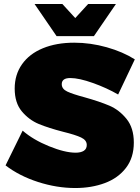

<svg xmlns="http://www.w3.org/2000/svg" viewBox="-20 -934 704 967"><path d="M334 -541Q291 -541 291 -510Q291 -486 318.5 -473Q346 -460 406 -444Q481 -423 530.5 -402Q580 -381 617 -335.5Q654 -290 654 -216Q654 -140 614.5 -88.5Q575 -37 508 -12Q441 13 359 13Q266 13 171.5 -17.5Q77 -48 8 -101L94 -276Q147 -230 227 -197.5Q307 -165 361 -165Q387 -165 402 -174.5Q417 -184 417 -204Q417 -228 388.5 -241.5Q360 -255 299 -270Q225 -289 175.5 -309.5Q126 -330 90 -373Q54 -416 54 -488Q54 -558 91 -610.5Q128 -663 196 -691Q264 -719 354 -719Q436 -719 517.5 -696Q599 -673 659 -635L575 -458Q518 -491 448 -516Q378 -541 334 -541ZM424 -914H564L453 -752H265L154 -914H294L359 -843Z"/></svg>

Font: Gontserrat Black
Style: Regular
Weight: 900
Designer: Julieta Ulanovsky
Foundry: Julieta Ulanovsky
Version: Version 6.001